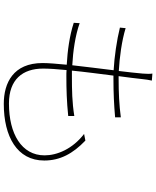

<svg xmlns="http://www.w3.org/2000/svg" viewBox="77 -892 845 1040"><g transform="rotate(90 500.0 -371.5)"><path d="M416 -771 378 -774C380 -760 380 -744 378 -721C375 -686 370 -641 364 -592C291 -596 200 -608 132 -629L129 -598C197 -581 288 -568 360 -564C351 -491 341 -411 333 -340C258 -344 172 -356 105 -380L103 -348C173 -325 257 -314 330 -310C325 -257 321 -211 321 -179C321 -20 429 31 542 31C719 31 849 -41 849 -188C849 -274 812 -343 741 -411L705 -404C787 -341 821 -257 821 -190C821 -65 704 3 540 3C410 3 351 -71 351 -182C351 -214 354 -258 359 -309C371 -308 382 -308 393 -308C465 -308 530 -310 608 -318V-351C533 -339 468 -338 392 -338C382 -338 372 -338 362 -338C369 -410 380 -490 389 -563C395 -563 400 -563 406 -563C484 -563 546 -566 615 -572V-603C548 -594 481 -591 405 -591C401 -591 397 -591 392 -591C399 -640 404 -685 408 -720C410 -738 412 -754 416 -771Z"/></g></svg>

Font: Source Han Sans JP ExtraLight
Style: Regular
Weight: 250
Designer: Ryoko NISHIZUKA 西塚涼子 (kana, bopomofo & ideographs); Paul D. Hunt (Latin, Greek & Cyrillic); Sandoll Communications 산돌커뮤니
Foundry: Adobe
Version: Version 2.001;hotconv 1.0.107;makeotfexe 2.5.65593